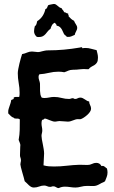

<svg xmlns="http://www.w3.org/2000/svg" viewBox="-20 -966 580 980"><path d="M525.9 -106Q528.8 -95.7 528.8 -85.9Q528.8 -73.7 524.7 -63Q520.5 -52.2 516.1 -41Q510.7 -36.6 503.9 -34.2Q497.1 -31.7 491.2 -27.8Q481 -22 473.9 -19.5Q466.8 -17.1 460 -16.6Q453.1 -16.1 445.3 -16.6Q437.5 -17.1 425.8 -17.1Q407.7 -17.1 392.8 -12.9Q377.9 -8.8 365.2 -8.8Q352.5 -8.8 338.6 -11Q324.7 -13.2 311 -13.2Q302.7 -13.2 295.2 -11.5Q287.6 -9.8 279.8 -5.9Q272.5 -5.9 266.4 -10.5Q260.3 -15.1 252 -15.1Q247.6 -15.1 244.1 -13.7Q240.7 -12.2 235.8 -12.2Q227.5 -12.2 220.5 -15.6Q213.4 -19 205.1 -19Q192.9 -19 179.7 -13.9Q166.5 -8.8 152.8 -8.8Q145 -8.8 138.9 -12.2Q132.8 -15.6 127.2 -20.8Q121.6 -25.9 116.7 -31.2Q111.8 -36.6 106 -41Q105 -46.9 101.3 -59.6Q97.7 -72.3 93.8 -85.9Q89.8 -99.6 86.9 -111.3Q84 -123 84 -127Q84 -132.3 85.4 -137.5Q86.9 -142.6 86.9 -147.9Q86.9 -154.8 84.5 -160.9Q82 -167 82 -173.8Q82 -175.3 82.3 -183.1Q82.5 -190.9 82.8 -200Q83 -209 83.3 -216.8Q83.5 -224.6 84 -226.1Q83 -232.9 80.3 -239Q77.6 -245.1 75.2 -252Q80.1 -278.8 80.6 -303Q81.1 -327.1 81.1 -355Q81.1 -357.4 78.6 -358.6Q76.2 -359.9 73 -360.4Q69.8 -360.8 66.7 -360.8Q63.5 -360.8 62 -360.8Q59.1 -360.8 55.7 -361.3Q52.2 -361.8 49.8 -365.2Q41 -367.7 34.9 -374.3Q28.8 -380.9 22 -387.2V-393.1Q21.5 -401.4 23.7 -408.9Q25.9 -416.5 28.6 -424.1Q31.2 -431.6 33.7 -439.2Q36.1 -446.8 37.1 -455.1Q41.5 -458 46.4 -459.2Q51.3 -460.4 49.8 -467.8Q54.7 -471.7 62.7 -471.4Q70.8 -471.2 76.2 -471.2H78.1Q79.6 -476.6 79.8 -481.7Q80.1 -486.8 80.1 -492.2Q80.1 -517.6 75.4 -542.5Q70.8 -567.4 70.8 -592.8Q70.8 -600.1 73.2 -613.5Q75.7 -627 79.1 -641.4Q82.5 -655.8 86.4 -669.2Q90.3 -682.6 92.8 -689.9Q106.4 -692.4 118.4 -697.8Q130.4 -703.1 143.1 -703.1Q150.4 -703.1 158.2 -701.7Q166 -700.2 172.9 -700.2Q179.7 -700.2 185.1 -701.7Q190.4 -703.1 196.3 -704.6Q202.1 -706.1 209.5 -707.5Q216.8 -709 227.1 -709Q266.1 -709 306.4 -712.6Q346.7 -716.3 386.2 -723.1Q388.7 -723.1 390.9 -724.1Q393.1 -725.1 396 -725.1Q397.5 -725.1 399.2 -722.9Q400.9 -720.7 401.9 -719.2Q404.8 -720.7 408.9 -720.9Q413.1 -721.2 417 -721.2Q431.2 -721.2 445.3 -717Q459.5 -712.9 473.1 -710Q475.6 -700.2 477.8 -690.9Q480 -681.6 480 -671.9Q480 -655.3 475.1 -647.2Q470.2 -639.2 462.9 -634.5Q455.6 -629.9 447.3 -625.7Q439 -621.6 432.1 -612.8H424.8Q406.7 -614.7 388.7 -612.3Q370.6 -609.9 352.1 -609.9Q344.7 -609.9 339.1 -608.6Q333.5 -607.4 328.9 -605.5Q324.2 -603.5 319.3 -601.3Q314.5 -599.1 308.1 -597.2Q300.3 -598.6 293.5 -599.4Q286.6 -600.1 278.8 -600.1Q253.4 -600.1 229.5 -594.2Q205.6 -588.4 181.2 -586.9Q176.8 -581.1 176.8 -574.2Q176.8 -564.9 179.9 -556.4Q183.1 -547.9 184.1 -539.1Q184.6 -530.3 184.3 -520.8Q184.1 -511.2 184.3 -502Q184.6 -492.7 186.3 -483.9Q188 -475.1 192.9 -467.8Q195.8 -466.8 199.5 -466.3Q203.1 -465.8 207 -465.8Q219.2 -465.8 231.7 -468.5Q244.1 -471.2 255.9 -471.2Q275.4 -471.2 294.2 -466.1Q313 -460.9 333 -460.9Q337.4 -460.9 342 -462.9Q346.7 -464.8 352.1 -464.8Q354.5 -464.8 356.9 -462.9Q359.4 -460.9 363.8 -460.9Q370.6 -460.9 376.5 -464.4Q382.3 -467.8 390.1 -467.8Q396.5 -467.8 402.1 -465.1Q407.7 -462.4 413.1 -458.7Q418.5 -455.1 423.8 -451.9Q429.2 -448.7 435.1 -448.2Q435.1 -438.5 439.9 -429.7Q444.8 -420.9 444.8 -411.1Q444.8 -403.3 439 -394.8Q433.1 -386.2 424.8 -378.9Q416.5 -371.6 407.5 -365.7Q398.4 -359.9 392.1 -357.9Q388.2 -356.9 384.5 -357.4Q380.9 -357.9 377.9 -357.9Q371.6 -357.9 365.2 -356Q358.9 -354 352.8 -351.6Q346.7 -349.1 340.1 -347.2Q333.5 -345.2 326.2 -345.2Q315.4 -345.2 304.9 -346.7Q294.4 -348.1 283.2 -348.1Q276.9 -348.1 271.5 -346.7Q266.1 -345.2 259.8 -345.2Q254.4 -345.2 247.1 -347.7Q239.7 -350.1 232.4 -353Q225.1 -356 218.8 -358.4Q212.4 -360.8 209 -360.8Q207 -360.8 205.8 -359.6Q204.6 -358.4 203.4 -357.2Q202.1 -356 200.4 -355Q198.7 -354 195.8 -355Q193.4 -350.6 192.6 -345.9Q191.9 -341.3 191.9 -336.9Q191.9 -327.1 193.8 -318.1Q195.8 -309.1 195.8 -299.8Q195.8 -293 193.8 -285.9Q191.9 -278.8 191.9 -272Q191.9 -265.6 193.8 -254.2Q195.8 -242.7 198.5 -230Q201.2 -217.3 203.1 -204.3Q205.1 -191.4 205.1 -182.1Q205.1 -167 203.6 -152.1Q202.1 -137.2 202.1 -122.1Q215.8 -118.2 229 -117.2Q242.2 -116.2 255.9 -116.2Q288.1 -116.2 320.8 -120.1Q353.5 -124 386.2 -125Q396.5 -125 406.5 -124.5Q416.5 -124 426.8 -124Q439 -124 449.7 -129.4Q460.4 -134.8 471.2 -134.8Q489.7 -134.8 498 -118.2L502 -119.1Q506.3 -119.6 509.3 -118.2Q512.2 -116.7 514.9 -114.7Q517.6 -112.8 520 -110.4Q522.5 -107.9 525.9 -106ZM374 -823.7Q374 -818.8 372.3 -814.5Q370.6 -810.1 368.4 -805.9Q366.2 -801.8 364.3 -797.4Q362.3 -793 361.8 -788.1Q352.1 -784.2 344.2 -780.5Q336.4 -776.9 326.2 -777.8H319.8Q320.3 -779.8 319.1 -781.2Q317.9 -782.7 316.4 -783.7Q314.9 -784.7 313 -785.6Q311 -786.6 310.1 -788.1Q305.7 -793 303 -800.3Q300.3 -807.6 296.1 -814.9Q292 -822.3 285.9 -827.9Q279.8 -833.5 269 -835Q269 -840.3 265.9 -842.8Q262.7 -845.2 260.7 -850.1Q250.5 -846.7 245.4 -837.6Q240.2 -828.6 237.8 -818.8Q229 -813 223.6 -805.9Q218.3 -798.8 212.4 -792.2Q206.5 -785.6 198.7 -781.2Q190.9 -776.9 177.7 -776.9Q174.8 -776.9 172.6 -777.3Q170.4 -777.8 168 -777.8Q161.1 -783.7 157.5 -790.8Q153.8 -797.9 153.8 -806.6Q153.8 -813 155 -819.3Q156.2 -825.7 157.7 -832Q164.1 -835.9 166.3 -843.5Q168.5 -851.1 169.9 -857.9Q187 -868.7 197.3 -884.5Q207.5 -900.4 211.9 -919.9Q215.8 -920.4 217.8 -922.9Q219.7 -925.3 221.2 -928.5Q222.7 -931.6 223.6 -934.8Q224.6 -938 227.1 -939.9Q227.5 -940.4 231.9 -941.4Q236.3 -942.4 241.2 -943.4Q246.1 -944.3 250.2 -945.1Q254.4 -945.8 254.9 -945.8Q260.7 -945.8 265.4 -942.9Q270 -939.9 274.4 -936Q278.8 -932.1 283.4 -928.7Q288.1 -925.3 293.9 -924.8Q296.4 -918.9 301 -914.3Q305.7 -909.7 307.1 -903.8Q313 -903.8 317.4 -900.4Q321.8 -897 328.1 -897V-895Q327.1 -891.6 329.3 -889.9Q331.5 -888.2 330.1 -882.8Q335.9 -876 342.8 -869.9Q349.6 -863.8 357.9 -859.9Q359.4 -855 362.1 -850.6Q364.7 -846.2 367.4 -842Q370.1 -837.9 372.1 -833.5Q374 -829.1 374 -823.7Z"/></svg>

Font: Margarine
Style: Regular
Weight: 400
Designer: Astigmatic (AOETI)
Foundry: Astigmatic (AOETI)
Version: Version 1.000